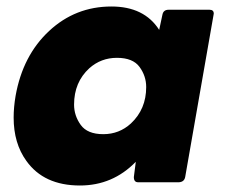

<svg xmlns="http://www.w3.org/2000/svg" viewBox="-20 -561 695 591"><path d="M226 10Q115 10 61 -66Q22 -120 22 -199Q22 -231 28 -266Q50 -390 131 -465.5Q212 -541 323 -541Q424 -541 470 -469L480 -516Q483 -531 499 -531H625Q638 -531 638 -519L550 -16Q547 -1 531 0H405Q392 0 392 -16L398 -63Q327 10 226 10ZM298 -148Q347 -148 383 -181Q430 -225 430 -293Q430 -327 409.5 -355Q389 -383 340 -383Q291 -383 255 -351Q208 -308 208 -239Q208 -205 228.5 -176.5Q249 -148 298 -148Z"/></svg>

Font: YamahaIndonesia935. App XBold
Style: Italic
Weight: 800
Italic angle: -10°
Designer: Dalton Maag Ltd
Foundry: Dalton Maag Ltd
Version: Version 1.002; January 01, 2024; Regular/Italic